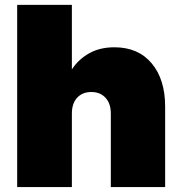

<svg xmlns="http://www.w3.org/2000/svg" viewBox="-20 -760 737 780"><path d="M49.8 0V-740.2H272V-478Q298.3 -518.6 341.8 -543.2Q385.3 -567.9 444.8 -567.9Q541.5 -567.9 596.2 -502.7Q650.9 -437.5 650.9 -327.1V0H430.2V-298.8Q430.2 -339.4 408.7 -362.8Q387.2 -386.2 351.1 -386.2Q314.5 -386.2 293.2 -362.8Q272 -339.4 272 -298.8V0Z"/></svg>

Font: SVN-Poppins Black
Style: Regular
Weight: 900
Designer: Ninad Kale (Devanagari), Jonny Pinhorn (Latin)
Foundry: Indian Type Foundry
Version: Version 3.002 2017